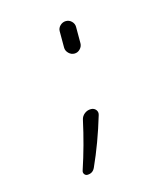

<svg xmlns="http://www.w3.org/2000/svg" viewBox="-99 -598 698 797"><g transform="rotate(-15 250.0 -200.0)"><path d="M178.7 120.1Q170.9 120.1 166 113.3Q161.1 106.4 164.1 97.7Q197.3 -2 219.7 -105.5Q222.7 -120.1 234.9 -129.9Q247.1 -139.6 262.7 -139.6Q276.4 -139.6 284.2 -129.9Q292 -120.1 288.1 -107.4Q254.9 3.9 211.9 98.6Q202.1 120.1 178.7 120.1ZM221.7 -485.4Q221.7 -499 232.4 -509.3Q243.2 -519.5 257.3 -519.5Q271.5 -519.5 281.7 -509.3Q292 -499 292 -485.4V-415Q292 -401.4 281.7 -390.6Q271.5 -379.9 257.3 -379.9Q243.2 -379.9 232.4 -390.6Q221.7 -401.4 221.7 -415Z"/></g></svg>

Font: Rounded Mgen+ 1mn light
Style: Regular
Weight: 200
Designer: [Source Han Sans]
Ryoko NISHIZUKA  (kana & ideographs); Paul D. Hunt (Latin, Greek & Cyrillic); Wenlong ZHANG  (bopomofo
Version: Version 1.059.20150602